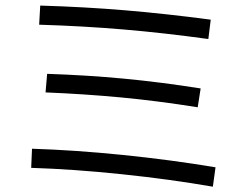

<svg xmlns="http://www.w3.org/2000/svg" viewBox="-20 -708 904 706"><path d="M94.7 -90.8 97.7 -161.1Q254.9 -156.2 432.1 -138.2Q609.4 -120.1 772.5 -92.8L762.7 -21.5Q605.5 -48.8 427.7 -67.4Q250 -85.9 94.7 -90.8ZM147.5 -368.2 153.3 -436.5Q299.8 -431.6 434.6 -418.9Q569.3 -406.2 717.8 -382.8L707 -313.5Q560.5 -336.9 426.3 -349.6Q292 -362.3 147.5 -368.2ZM124 -617.2 127.9 -687.5Q293 -682.6 442.9 -669.9Q592.8 -657.2 754.9 -635.7L746.1 -564.5Q584 -586.9 434.6 -599.6Q285.2 -612.3 124 -617.2Z"/></svg>

Font: Pretendard GOV Variable
Style: Regular
Weight: 400
Designer: Base glyphs from Inter by Rasmus Andersson; Hangul glyphs from Noto Sans CJK(Source Han Sans) by Jang Soo-young and Kang
Foundry: Kil Hyung-jin
Version: Version 1.307;Glyphs 3.2 (3192)